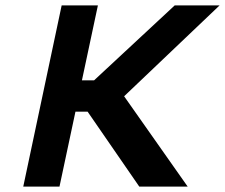

<svg xmlns="http://www.w3.org/2000/svg" viewBox="-20 -690 832 710"><path d="M208 -670 66 0H200L259 -277H304L495 0H674L439 -334L792 -670H626L328 -393H283L342 -670Z"/></svg>

Font: LT Wave Text Bold Italic
Style: Regular
Weight: 700
Designer: Daniel Lyons
Version: Version 2.5 (Glyphs App)